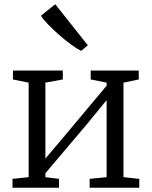

<svg xmlns="http://www.w3.org/2000/svg" viewBox="-20 -885 716 905"><path d="M39 0V-42L115 -50V-495.5L41 -510.5V-552.5H276V-510.5L194 -495.5V-137.5L273.5 -231.5L482.5 -481V-495.5L407.5 -510.5V-552.5H634V-510.5L562 -495.5V-50L636.5 -42V0H402.5V-42L482.5 -50V-413L395 -306L194 -68.5V-50L258 -42V0ZM362 -645.5Q344 -654 316.2 -674.2Q288.5 -694.5 259 -720.2Q229.5 -746 206.2 -770.2Q183 -794.5 173 -811L240.5 -865L394 -671.5L363 -645.5Z"/></svg>

Font: Merriweather 24pt Light
Style: Regular
Weight: 300
Designer: Eben Sorkin
Foundry: Eben Sorkin
Version: Version 2.100